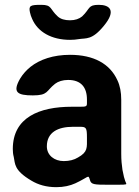

<svg xmlns="http://www.w3.org/2000/svg" viewBox="-20 -765 576 795"><path d="M482 -128V-352C482 -383 477 -410 466 -433C435 -501 368 -538 270 -538C201 -538 145 -519 106 -488C90 -475 75 -459 63 -439C31 -383 51 -370 116 -370C180 -370 170 -388 208 -418C221 -428 240 -434 262 -434C315 -434 340 -404 340 -353V-338C340 -324 337 -323 309 -323H277C143 -323 33 -279 33 -148C33 -137 34 -126 37 -115C43 -87 37 -60 110 -17C138 0 172 10 213 10C244 10 270 4 292 -6C348 -32 345 -44 352 -21C357 -1 367 0 432 0C496 0 503 0 503 -4C503 -8 496 -12 487 -62C484 -82 482 -103 482 -128ZM174 -159C174 -218 221 -240 282 -240H311C337 -240 340 -236 340 -195C340 -153 344 -136 303 -113C287 -103 267 -98 244 -98C205 -98 174 -122 174 -159ZM270 -681C248 -681 231 -686 219 -697C185 -728 196 -745 151 -745C106 -745 98 -742 104 -714C106 -705 109 -695 113 -687C136 -633 193 -600 270 -600C283 -600 295 -601 306 -603C337 -608 361 -598 410 -658C463 -722 434 -745 389 -745C343 -745 354 -729 320 -697C308 -687 291 -681 270 -681Z"/></svg>

Font: Asimov Print
Style: A
Weight: 500
Designer: Google
Version: Version 2.000980: 2014